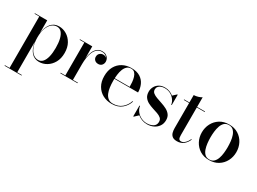

<svg xmlns="http://www.w3.org/2000/svg" viewBox="-41 -1294 3014 2248"><g transform="rotate(30 1466.0 -170.0)"><path d="M30 250V242.5H93.5V-452.5H30V-460H197V-289.5Q208 -375 248.5 -422Q289 -469 354.5 -469Q408.5 -469 456.5 -440.5Q504.5 -412 534.8 -358.5Q565 -305 565 -230Q565 -155 534.8 -101.2Q504.5 -47.5 456.5 -18.8Q408.5 10 354.5 10Q289 10 248.5 -37.5Q208 -85 197 -170.5V242.5H259.5V250ZM334 -4.5Q371.5 -4.5 396 -32.5Q420.5 -60.5 432.8 -111Q445 -161.5 445 -230Q445 -298.5 432.8 -348.8Q420.5 -399 396 -426.8Q371.5 -454.5 334 -454.5Q297.5 -454.5 266.2 -429Q235 -403.5 216 -353.8Q197 -304 197 -230Q197 -156 216 -106Q235 -56 266.2 -30.2Q297.5 -4.5 334 -4.5Z M801 -219.5Q801 -267 807.8 -311.8Q814.5 -356.5 830.2 -392.2Q846 -428 872.5 -449Q899 -470 938.5 -470Q968.5 -470 989.5 -457.8Q1010.5 -445.5 1021.8 -425.8Q1033 -406 1033 -383.5Q1033 -355 1015.5 -335.2Q998 -315.5 968.5 -315.5Q937.5 -315.5 919.8 -333Q902 -350.5 902 -375.5Q902 -407 922.2 -424Q942.5 -441 967.5 -441Q986 -441 1000.8 -433Q1015.5 -425 1024 -412Q1032.5 -399 1032.5 -383.5H1025Q1025 -404.5 1014.2 -422.5Q1003.5 -440.5 984 -451.2Q964.5 -462 938 -462Q901 -462 875.8 -441.8Q850.5 -421.5 835 -386.8Q819.5 -352 812.8 -308.8Q806 -265.5 806 -219.5ZM806 -460V-7.5H872.5V0H639.5V-7.5H703V-452.5H639.5V-460Z M1336 10Q1269.5 10 1216.2 -18.5Q1163 -47 1132 -100.8Q1101 -154.5 1101 -230Q1101 -305.5 1131 -359.2Q1161 -413 1213.2 -441.5Q1265.5 -470 1332 -470Q1406 -470 1451.8 -440.5Q1497.5 -411 1518.8 -363Q1540 -315 1540 -260.5H1168V-268.5H1422Q1422.5 -297.5 1419.5 -331Q1416.5 -364.5 1407.5 -394.5Q1398.5 -424.5 1380.5 -443.5Q1362.5 -462.5 1332 -462.5Q1298.5 -462.5 1276.8 -443Q1255 -423.5 1242.2 -390.5Q1229.5 -357.5 1224.5 -316.8Q1219.5 -276 1219.5 -233Q1219.5 -188.5 1225 -146.8Q1230.5 -105 1244.5 -72Q1258.5 -39 1283.5 -19.2Q1308.5 0.5 1347 0.5Q1420 0.5 1468 -40Q1516 -80.5 1534.5 -139.5H1543Q1523.5 -76 1472.2 -33Q1421 10 1336 10Z M1631 10V-136H1639Q1644 -97 1668.8 -65.8Q1693.5 -34.5 1730.2 -16.5Q1767 1.5 1809.5 1.5Q1839.5 1.5 1866 -7.5Q1892.5 -16.5 1908.8 -35.5Q1925 -54.5 1925 -85.5Q1925 -116.5 1904.8 -134Q1884.5 -151.5 1852.5 -162.8Q1820.5 -174 1784.2 -185.2Q1748 -196.5 1716 -213.2Q1684 -230 1663.5 -258.5Q1643 -287 1643 -333.5Q1643 -367.5 1659.2 -398.5Q1675.5 -429.5 1707.2 -449.2Q1739 -469 1786.5 -469Q1822 -469 1851.2 -457.2Q1880.5 -445.5 1902 -427L1949 -470H1955.5V-330H1948Q1944 -362.5 1922.8 -392.5Q1901.5 -422.5 1867 -441.8Q1832.5 -461 1787 -461Q1760 -461 1738.5 -452.5Q1717 -444 1704.2 -428.2Q1691.5 -412.5 1691.5 -390Q1691.5 -361.5 1713 -344.2Q1734.5 -327 1768.2 -314.8Q1802 -302.5 1839.5 -290.2Q1877 -278 1910.8 -260.5Q1944.5 -243 1965.8 -215Q1987 -187 1987 -142.5Q1987 -96 1963.8 -61.8Q1940.5 -27.5 1901.5 -8.8Q1862.5 10 1815 10Q1777.5 10 1744.8 -2.5Q1712 -15 1687 -36.5L1638 10Z M2219 7Q2176 7 2154.8 -10.5Q2133.5 -28 2126.5 -55.5Q2119.5 -83 2119.5 -112.5V-560Q2145.5 -560 2175.5 -569Q2205.5 -578 2223.5 -590V-80Q2223.5 -42.5 2232.5 -29Q2241.5 -15.5 2262 -15.5Q2288 -15.5 2313.5 -40.5Q2339 -65.5 2354 -100L2360.5 -97Q2342 -51 2306 -22Q2270 7 2219 7ZM2048 -452.5V-460H2330.5V-452.5Z M2653.5 10Q2581.5 10 2529.2 -23Q2477 -56 2448.5 -110.5Q2420 -165 2420 -230Q2420 -295 2448.5 -349.5Q2477 -404 2529.2 -437Q2581.5 -470 2653.5 -470Q2725.5 -470 2777.8 -437Q2830 -404 2858.2 -349.5Q2886.5 -295 2886.5 -230Q2886.5 -165 2858.2 -110.5Q2830 -56 2777.8 -23Q2725.5 10 2653.5 10ZM2653.5 2.5Q2690.5 2.5 2713.5 -19.2Q2736.5 -41 2748.8 -76Q2761 -111 2765.2 -151.8Q2769.5 -192.5 2769.5 -230Q2769.5 -268 2765.2 -308.5Q2761 -349 2748.8 -384Q2736.5 -419 2713.5 -440.8Q2690.5 -462.5 2653.5 -462.5Q2616 -462.5 2593 -440.8Q2570 -419 2558 -384Q2546 -349 2541.5 -308.5Q2537 -268 2537 -230Q2537 -192.5 2541.5 -151.8Q2546 -111 2558 -76Q2570 -41 2593 -19.2Q2616 2.5 2653.5 2.5Z"/></g></svg>

Font: BodoniModa_28ptMedium
Style: Regular
Weight: 500
Designer: Owen Earl
Foundry: indestructible type
Version: Version 2.004